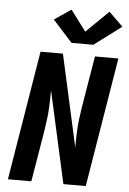

<svg xmlns="http://www.w3.org/2000/svg" viewBox="-64 -1040 728 1086"><g transform="rotate(5 300.0 -497.0)"><path d="M23 0 144 -735H271L387 -212Q387 -240 387.5 -268.5Q388 -297 390 -326Q392 -355 396 -383.5Q400 -412 404 -441L453 -735H586L465 0H338L222 -523Q222 -495 221.5 -466.5Q221 -438 219 -409Q217 -380 213 -351.5Q209 -323 205 -294L156 0ZM314 -800 203 -923 298 -987 386 -870 513 -994 593 -916 438 -800Z"/></g></svg>

Font: Iosevka Curly XBdExObl
Style: Regular
Weight: 800
Width: 7
Italic angle: -9°
Monospace: yes
Designer: Belleve Invis
Foundry: Belleve Invis
Version: Version 11.1.0; ttfautohint (v1.8.3)